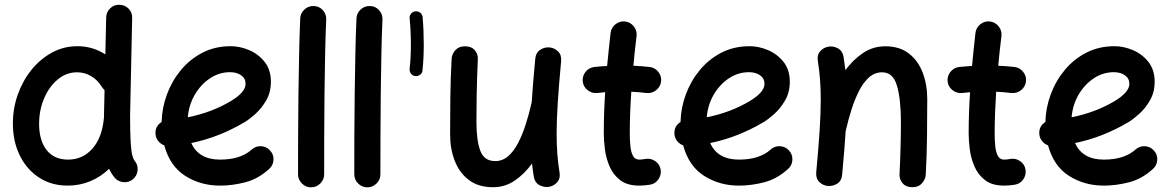

<svg xmlns="http://www.w3.org/2000/svg" viewBox="-20 -740 4977 815"><path d="M308.6 -543.9Q372.6 -543.9 427.2 -509.3L430.7 -666Q431.2 -689 447.8 -704.8Q464.4 -720.7 487.3 -719.7Q510.3 -719.2 526.1 -702.9Q542 -686.5 541 -663.6L532.2 -249Q532.2 -174.3 534.7 -135.7Q537.1 -97.2 541.5 -81.1Q545.9 -64.9 551.8 -57.1Q566.4 -40 564 -16.6Q561.5 6.8 543.9 21Q526.9 35.6 503.4 33.2Q480 30.8 465.8 13.2Q452.1 -3.9 442.9 -23.4Q408.2 10.7 363 29.3Q317.9 47.9 267.6 47.9Q198.2 47.9 145.8 13.7Q93.3 -20.5 64 -80.1Q34.7 -139.6 34.7 -216.3Q34.7 -280.3 55.7 -339.1Q76.7 -397.9 114 -444.1Q151.4 -490.2 201.2 -517.1Q251 -543.9 308.6 -543.9ZM146 -214.4Q146 -143.6 178 -103Q210 -62.5 269 -62.5Q330.6 -62.5 371.8 -108.6Q413.1 -154.8 420.9 -237.3Q420.9 -239.3 421.4 -240.7Q421.4 -245.1 421.4 -250L423.8 -357.9Q415.5 -364.7 410.6 -374Q392.6 -401.9 365.7 -417.5Q338.9 -433.1 307.1 -433.1Q261.2 -433.1 224.6 -402.3Q188 -371.6 167 -321.8Q146 -272 146 -214.4Z M1122.6 -22.9Q1076.2 19.5 1021.5 33.7Q966.8 47.9 914.1 47.9Q831.5 47.9 766.4 6.6Q701.2 -34.7 677.2 -123Q662.1 -128.4 651.6 -141.6Q641.1 -154.8 640.1 -171.9Q638.2 -204.6 666 -222.2Q667.5 -281.7 688.5 -338.9Q709.5 -396 747.8 -442.4Q786.1 -488.8 839.6 -516.4Q893.1 -543.9 959.5 -543.9Q998 -543.9 1037.4 -527.3Q1076.7 -510.7 1103.3 -477.3Q1129.9 -443.8 1129.9 -393.1Q1129.9 -348.1 1109.9 -313.7Q1089.8 -279.3 1063.7 -256.1Q1037.6 -232.9 1019.5 -222.2Q910.6 -157.2 792 -132.8Q823.2 -62.5 914.1 -62.5Q1001 -62.5 1048.3 -105Q1065.4 -120.6 1088.4 -119.4Q1111.3 -118.2 1126.5 -101.1Q1142.1 -84.5 1140.9 -61.3Q1139.6 -38.1 1122.6 -22.9ZM956.5 -433.6Q911.1 -433.6 872.1 -408Q833 -382.3 807.4 -338.9Q781.7 -295.4 777.3 -242.2Q826.7 -252 872.3 -269Q918 -286.1 958.5 -310.1Q1022.5 -348.1 1022.5 -384.3Q1022.5 -407.2 1003.7 -420.4Q984.9 -433.6 956.5 -433.6Z M1312 -714.4Q1335 -713.9 1350.3 -696.8Q1365.7 -679.7 1364.7 -656.7Q1361.8 -594.7 1360.1 -512Q1358.4 -429.2 1357.4 -338.4Q1356.4 -247.6 1356.2 -159.7Q1356 -71.8 1356 0Q1356 22.5 1339.6 38.8Q1323.2 55.2 1300.3 55.2Q1277.8 55.2 1261.5 38.8Q1245.1 22.5 1245.1 0Q1245.1 -72.3 1245.4 -160.2Q1245.6 -248 1246.8 -339.4Q1248 -430.7 1249.8 -514.4Q1251.5 -598.1 1254.4 -661.6Q1255.4 -684.6 1272.5 -700Q1289.6 -715.3 1312 -714.4Z M1550.8 -714.4Q1573.7 -713.9 1589.1 -696.8Q1604.5 -679.7 1603.5 -656.7Q1600.6 -594.7 1598.9 -512Q1597.2 -429.2 1596.2 -338.4Q1595.2 -247.6 1595 -159.7Q1594.7 -71.8 1594.7 0Q1594.7 22.5 1578.4 38.8Q1562 55.2 1539.1 55.2Q1516.6 55.2 1500.2 38.8Q1483.9 22.5 1483.9 0Q1483.9 -72.3 1484.1 -160.2Q1484.4 -248 1485.6 -339.4Q1486.8 -430.7 1488.5 -514.4Q1490.2 -598.1 1493.2 -661.6Q1494.1 -684.6 1511.2 -700Q1528.3 -715.3 1550.8 -714.4Z M1743.2 -417Q1731.9 -418 1724.9 -427Q1717.8 -436 1718.8 -447.3Q1724.1 -494.6 1724.1 -549.8Q1724.1 -606.9 1718.8 -662.1Q1717.8 -673.3 1725.3 -682.4Q1732.9 -691.4 1744.1 -691.9Q1755.4 -692.9 1764.2 -685.5Q1772.9 -678.2 1773.9 -667Q1776.4 -639.6 1777.6 -609.6Q1778.8 -579.6 1778.8 -549.8Q1778.8 -492.2 1773.4 -441.4Q1772.9 -430.2 1763.7 -423.1Q1754.4 -416 1743.2 -417Z M2361.8 -480Q2352.1 -375.5 2347.4 -302.2Q2342.8 -229 2342.8 -172.9Q2342.8 -126.5 2345.7 -87.4Q2348.6 -48.3 2355 -8.8Q2359.4 16.6 2346.4 32Q2333.5 47.4 2314.5 52.2Q2293 57.1 2271.7 46.9Q2250.5 36.6 2245.6 8.8Q2241.2 -19 2238.3 -45.9Q2206.5 -2 2165.3 26.4Q2124 54.7 2072.8 54.7Q2010.7 54.7 1970.5 24.2Q1930.2 -6.3 1910.4 -57.1Q1890.6 -107.9 1890.6 -169.4Q1890.6 -247.1 1891.6 -327.1Q1892.6 -407.2 1897 -489.3Q1897.9 -510.3 1912.8 -526.9Q1927.7 -543.5 1953.6 -543.5Q1981 -543.5 1995.1 -527.1Q2009.3 -510.7 2008.3 -489.3Q2006.3 -448.2 2005.1 -408.7Q2003.9 -369.1 2003.2 -324.5Q2002.4 -279.8 2002.4 -222.2Q2002.4 -143.1 2019 -99.6Q2035.6 -56.2 2082 -56.2Q2113.3 -56.2 2137.5 -77.4Q2161.6 -98.6 2179.9 -134.3Q2198.2 -169.9 2212.2 -213.9Q2226.1 -257.8 2236.3 -303.2L2236.8 -304.7Q2239.3 -344.7 2243.2 -390.6Q2247.1 -436.5 2252 -490.2Q2254.4 -516.6 2273.4 -528.8Q2292.5 -541 2313.5 -538.6Q2333.5 -536.6 2348.9 -521.7Q2364.3 -506.8 2361.8 -480Z M2786.1 -393.6Q2783.2 -371.1 2764.9 -356.9Q2746.6 -342.8 2724.1 -345.2Q2693.8 -349.1 2659.7 -350.6Q2656.7 -306.6 2655 -262.2Q2653.3 -217.8 2653.3 -173.3Q2653.3 -146 2655.8 -120.4Q2658.2 -94.7 2666.7 -78.6Q2675.3 -62.5 2693.4 -62.5Q2705.1 -62.5 2719.7 -65.4Q2742.2 -69.3 2761.2 -56.2Q2780.3 -43 2784.2 -21Q2788.1 1.5 2775.1 20.8Q2762.2 40 2739.7 43.9Q2727.5 45.9 2715.8 46.9Q2704.1 47.9 2693.4 47.9Q2642.6 47.9 2612.5 24.7Q2582.5 1.5 2567.4 -33.9Q2552.2 -69.3 2547.6 -106.9Q2543 -144.5 2543 -173.3Q2543 -217.8 2544.4 -261.5Q2545.9 -305.2 2548.8 -348.6Q2531.7 -347.2 2515.6 -345.2Q2493.2 -342.8 2474.9 -356.9Q2456.5 -371.1 2453.6 -393.6Q2451.2 -416.5 2465.3 -434.6Q2479.5 -452.6 2502 -455.6Q2529.3 -458.5 2557.1 -460Q2560.5 -495.1 2564.2 -530.3Q2567.9 -565.4 2571.8 -600.1Q2574.7 -623 2592.8 -637.2Q2610.8 -651.4 2633.3 -648.9Q2656.2 -646 2670.4 -627.9Q2684.6 -609.9 2682.1 -587.4Q2678.2 -555.7 2674.8 -524.2Q2671.4 -492.7 2668.5 -460.9Q2705.1 -459.5 2738.3 -455.6Q2760.7 -452.6 2774.9 -434.3Q2789.1 -416 2786.1 -393.6Z M3325.2 -22.9Q3278.8 19.5 3224.1 33.7Q3169.4 47.9 3116.7 47.9Q3034.2 47.9 2969 6.6Q2903.8 -34.7 2879.9 -123Q2864.7 -128.4 2854.2 -141.6Q2843.8 -154.8 2842.8 -171.9Q2840.8 -204.6 2868.7 -222.2Q2870.1 -281.7 2891.1 -338.9Q2912.1 -396 2950.4 -442.4Q2988.8 -488.8 3042.2 -516.4Q3095.7 -543.9 3162.1 -543.9Q3200.7 -543.9 3240 -527.3Q3279.3 -510.7 3305.9 -477.3Q3332.5 -443.8 3332.5 -393.1Q3332.5 -348.1 3312.5 -313.7Q3292.5 -279.3 3266.4 -256.1Q3240.2 -232.9 3222.2 -222.2Q3113.3 -157.2 2994.6 -132.8Q3025.9 -62.5 3116.7 -62.5Q3203.6 -62.5 3251 -105Q3268.1 -120.6 3291 -119.4Q3314 -118.2 3329.1 -101.1Q3344.7 -84.5 3343.5 -61.3Q3342.3 -38.1 3325.2 -22.9ZM3159.2 -433.6Q3113.8 -433.6 3074.7 -408Q3035.6 -382.3 3010 -338.9Q2984.4 -295.4 2980 -242.2Q3029.3 -252 3075 -269Q3120.6 -286.1 3161.1 -310.1Q3225.1 -348.1 3225.1 -384.3Q3225.1 -407.2 3206.3 -420.4Q3187.5 -433.6 3159.2 -433.6Z M3444.8 -9.3Q3454.6 -113.8 3459.2 -187Q3463.9 -260.3 3463.9 -315.9Q3463.9 -362.8 3460.9 -401.9Q3458 -440.9 3451.7 -480.5Q3447.3 -505.9 3460.4 -521.2Q3473.6 -536.6 3492.2 -541Q3513.7 -546.4 3534.9 -535.9Q3556.2 -525.4 3561 -497.6Q3565.4 -469.2 3568.4 -442.4Q3601.1 -486.3 3643.3 -514.9Q3685.5 -543.5 3738.3 -543.5Q3798.3 -543.5 3837.6 -513.2Q3877 -482.9 3896.5 -431.9Q3916 -380.9 3916 -319.3Q3916 -241.7 3915 -161.6Q3914.1 -81.5 3909.7 0.5Q3908.7 21 3893.8 37.8Q3878.9 54.7 3853 54.7Q3826.2 54.7 3811.8 38.3Q3797.4 22 3798.3 0.5Q3801.3 -61.5 3802.7 -115.5Q3804.2 -169.4 3804.2 -220.7Q3804.2 -318.4 3787.6 -375.7Q3771 -433.1 3724.6 -433.1Q3693.4 -433.1 3669.2 -411.9Q3645 -390.6 3626.7 -354.7Q3608.4 -318.8 3594.5 -275.1Q3580.6 -231.4 3570.3 -186L3569.8 -184.6Q3567.4 -144.5 3563.5 -98.6Q3559.6 -52.7 3554.7 1.5Q3552.7 27.8 3533.7 39.6Q3514.6 51.3 3493.2 49.3Q3473.1 47.4 3457.8 32.5Q3442.4 17.6 3444.8 -9.3Z M4335 -393.6Q4332 -371.1 4313.7 -356.9Q4295.4 -342.8 4272.9 -345.2Q4242.7 -349.1 4208.5 -350.6Q4205.6 -306.6 4203.9 -262.2Q4202.1 -217.8 4202.1 -173.3Q4202.1 -146 4204.6 -120.4Q4207 -94.7 4215.6 -78.6Q4224.1 -62.5 4242.2 -62.5Q4253.9 -62.5 4268.6 -65.4Q4291 -69.3 4310.1 -56.2Q4329.1 -43 4333 -21Q4336.9 1.5 4324 20.8Q4311 40 4288.6 43.9Q4276.4 45.9 4264.6 46.9Q4252.9 47.9 4242.2 47.9Q4191.4 47.9 4161.4 24.7Q4131.3 1.5 4116.2 -33.9Q4101.1 -69.3 4096.4 -106.9Q4091.8 -144.5 4091.8 -173.3Q4091.8 -217.8 4093.3 -261.5Q4094.7 -305.2 4097.7 -348.6Q4080.6 -347.2 4064.5 -345.2Q4042 -342.8 4023.7 -356.9Q4005.4 -371.1 4002.4 -393.6Q4000 -416.5 4014.2 -434.6Q4028.3 -452.6 4050.8 -455.6Q4078.1 -458.5 4106 -460Q4109.4 -495.1 4113 -530.3Q4116.7 -565.4 4120.6 -600.1Q4123.5 -623 4141.6 -637.2Q4159.7 -651.4 4182.1 -648.9Q4205.1 -646 4219.2 -627.9Q4233.4 -609.9 4231 -587.4Q4227.1 -555.7 4223.6 -524.2Q4220.2 -492.7 4217.3 -460.9Q4253.9 -459.5 4287.1 -455.6Q4309.6 -452.6 4323.7 -434.3Q4337.9 -416 4335 -393.6Z M4874 -22.9Q4827.6 19.5 4772.9 33.7Q4718.3 47.9 4665.5 47.9Q4583 47.9 4517.8 6.6Q4452.6 -34.7 4428.7 -123Q4413.6 -128.4 4403.1 -141.6Q4392.6 -154.8 4391.6 -171.9Q4389.6 -204.6 4417.5 -222.2Q4418.9 -281.7 4439.9 -338.9Q4460.9 -396 4499.3 -442.4Q4537.6 -488.8 4591.1 -516.4Q4644.5 -543.9 4710.9 -543.9Q4749.5 -543.9 4788.8 -527.3Q4828.1 -510.7 4854.7 -477.3Q4881.3 -443.8 4881.3 -393.1Q4881.3 -348.1 4861.3 -313.7Q4841.3 -279.3 4815.2 -256.1Q4789.1 -232.9 4771 -222.2Q4662.1 -157.2 4543.5 -132.8Q4574.7 -62.5 4665.5 -62.5Q4752.4 -62.5 4799.8 -105Q4816.9 -120.6 4839.8 -119.4Q4862.8 -118.2 4877.9 -101.1Q4893.6 -84.5 4892.3 -61.3Q4891.1 -38.1 4874 -22.9ZM4708 -433.6Q4662.6 -433.6 4623.5 -408Q4584.5 -382.3 4558.8 -338.9Q4533.2 -295.4 4528.8 -242.2Q4578.1 -252 4623.8 -269Q4669.4 -286.1 4710 -310.1Q4773.9 -348.1 4773.9 -384.3Q4773.9 -407.2 4755.1 -420.4Q4736.3 -433.6 4708 -433.6Z"/></svg>

Font: Mikhak SemiBold
Style: Regular
Weight: 600
Designer: Amin Abedi
Version: Version 3.3